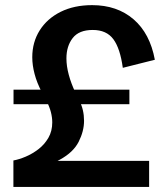

<svg xmlns="http://www.w3.org/2000/svg" viewBox="-20 -735 657 755"><path d="M32.7 0V-104Q54.7 -107.9 80.8 -118.9Q106.9 -129.9 130.9 -148.2Q154.8 -166.5 170.2 -192.9Q185.5 -219.2 185.5 -253.9Q185.5 -272.9 180.2 -293.9Q174.8 -314.9 162.6 -338.9L144 -373.5Q125 -409.7 116 -444.1Q106.9 -478.5 106.9 -509.8Q106.9 -569.3 136.2 -615.7Q165.5 -662.1 218.5 -688.5Q271.5 -714.8 342.3 -714.8Q440.4 -714.8 505.1 -659.2Q569.8 -603.5 588.9 -500L462.9 -468.3Q452.6 -544.4 425.8 -580.8Q398.9 -617.2 344.7 -617.2Q290.5 -617.2 265.9 -585.4Q241.2 -553.7 241.2 -505.4Q241.2 -475.1 250.5 -440.7Q259.8 -406.2 276.4 -371.6L293 -336.4Q301.3 -321.3 305.9 -301.5Q310.5 -281.7 310.5 -259.8Q310.5 -219.7 289.6 -178Q268.6 -136.2 215.8 -107.4L164.1 -80.1L147 -102.5H566.4V0ZM33.2 -325.2V-382.3H488.8V-325.2Z"/></svg>

Font: Schibsted Grotesk SemiBold
Style: Regular
Weight: 600
Designer: Bakken & Baeck AS, Henrik Kongsvoll
Foundry: Schibsted ASA
Version: Version 1.100;gftools[0.9.25]